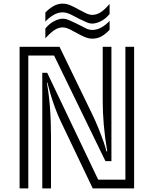

<svg xmlns="http://www.w3.org/2000/svg" viewBox="-20 -1038 847 1058"><path d="M584 -961Q562 -934 535.5 -921Q509 -908 488 -908Q473 -908 455.5 -916Q438 -924 417 -934Q397 -945 371.5 -957.5Q346 -970 326 -970Q299 -970 274 -955Q249 -940 230 -919V-969Q250 -990 274 -1004Q298 -1018 326 -1018Q347 -1018 369.5 -1008Q392 -998 411 -987Q431 -976 452 -966Q473 -956 488 -956Q511 -956 532.5 -969Q554 -982 584 -1016ZM584 -874Q567 -855 543.5 -840Q520 -825 488 -825Q468 -825 446 -834.5Q424 -844 403 -856Q389 -864 366 -875.5Q343 -887 326 -887Q304 -887 282.5 -874Q261 -861 230 -827V-881Q252 -908 278.5 -921.5Q305 -935 326 -935Q343 -935 363 -926Q383 -917 402 -908Q429 -895 449 -884Q469 -873 488 -873Q515 -873 540 -887.5Q565 -902 584 -923ZM313 -373Q297 -407 282.5 -446.5Q268 -486 257.5 -522.5Q247 -559 241 -583H238Q249 -525 255 -449.5Q261 -374 261 -288V0H213V-637H240L521 -48H671V-780H719V0H491ZM278 -732H136V0H88V-780H308L487 -411Q507 -370 524 -327.5Q541 -285 552.5 -251.5Q564 -218 566 -204H571Q558 -278 552 -349Q546 -420 546 -478V-780H594V-150H561Z"/></svg>

Font: Train One
Style: Regular
Weight: 400
Designer: Fontworks Inc.
Foundry: Fontworks Inc.
Version: Version 1.100